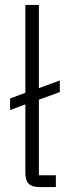

<svg xmlns="http://www.w3.org/2000/svg" viewBox="-20 -760 284 780"><path d="M207 0H141Q110 0 96.5 -13.5Q83 -27 83 -58V-336L21 -313V-360L83 -383V-740H138V-402L223 -433V-386L138 -355V-48H207Z"/></svg>

Font: IBM Plex Sans Cond Light
Style: Regular
Weight: 300
Width: 3
Designer: Mike Abbink, Paul van der Laan, Pieter van Rosmalen
Foundry: Bold Monday
Version: Version 1.3